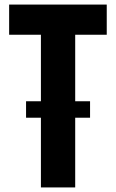

<svg xmlns="http://www.w3.org/2000/svg" viewBox="-20 -820 507 840"><path d="M159 0V-305H94V-377H159V-668H20V-800H447V-668H309V-377H374V-305H309V0Z"/></svg>

Font: Big Shoulders Text Black
Style: Regular
Weight: 900
Designer: Patric King
Foundry: XO Type Co
Version: Version 1.000; ttfautohint (v1.8.2)